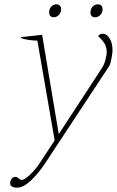

<svg xmlns="http://www.w3.org/2000/svg" viewBox="-20 -663 541 889"><path d="M208 -613Q211 -627 220 -635Q229 -643 241 -643Q251 -643 257 -637Q263 -631 263 -621Q263 -604 252.5 -593.5Q242 -583 228 -583Q217 -583 211.5 -591Q206 -599 208 -613ZM399 -604Q399 -622 409 -632.5Q419 -643 433 -643Q443 -643 449 -637Q455 -631 455 -621Q455 -604 444.5 -593.5Q434 -583 420 -583Q410 -583 404.5 -588.5Q399 -594 399 -604ZM501 -430Q501 -419 497 -397Q496 -392 492.5 -376Q489 -360 479 -347L189 93Q158 140 123 173Q88 206 58 206Q46 206 36.5 201Q27 196 27 186Q27 175 33.5 165.5Q40 156 52 156Q59 156 66.5 163Q74 170 80 170Q94 170 121 144Q148 118 168 86L233 -13L153 -475Q132 -475 110.5 -478.5Q89 -482 77 -487L78 -491L175 -502L252 -42L452 -348Q465 -367 471 -398Q474 -410 474 -421Q474 -446 463 -463Q452 -480 434 -496Q443 -507 456 -507Q474 -507 487.5 -485Q501 -463 501 -430Z"/></svg>

Font: Trirong Thin
Style: Italic
Weight: 250
Italic angle: -12°
Designer: Katatrad Team
Foundry: CadsonDemak
Version: Version 1.001